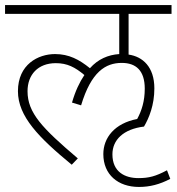

<svg xmlns="http://www.w3.org/2000/svg" viewBox="-20 -642 699 760"><path d="M389 -32C389 49 447 98 530 98C573 98 612 88 654 66L641 32C596 56 569 63 528 63C475 63 425 39 425 -31C425 -88 468 -131 550 -141C570 -175 591 -226 591 -292C591 -377 545 -418 489 -426V-587H659V-622H0V-587H452V-428C408 -425 368 -408 336 -372C294 -406 253 -428 198 -428C131 -428 51 -387 51 -281C51 -181 134 -97 264 10L288 -15C147 -135 89 -195 89 -281C89 -346 130 -392 201 -392C246 -392 277 -376 314 -345C295 -317 278 -281 265 -236L301 -225C341 -358 398 -393 462 -393C518 -393 553 -363 553 -291C553 -242 541 -204 523 -171C434 -154 389 -97 389 -32Z"/></svg>

Font: Noto Sans ExtraLight
Style: Italic
Weight: 200
Italic angle: -12°
Designer: Monotype Design Team
Foundry: Monotype Imaging Inc.
Version: Version 2.013